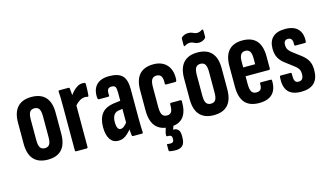

<svg xmlns="http://www.w3.org/2000/svg" viewBox="-94 -979 2571 1489"><g transform="rotate(-15 1191.0 -234.5)"><path d="M182 6Q108 6 69.5 -36Q31 -78 31 -162V-330Q31 -413 69.5 -455Q108 -497 182 -497Q257 -497 295 -455Q333 -413 333 -330V-162Q333 -78 295 -36Q257 6 182 6ZM182 -86Q208 -86 219.5 -103.5Q231 -121 231 -163V-328Q231 -370 219.5 -388Q208 -406 182 -406Q156 -406 144.5 -388Q133 -370 133 -328V-163Q133 -121 145 -103.5Q157 -86 182 -86Z M410 0Q401 0 401 -11V-367Q401 -405 400.5 -433Q400 -461 398 -479Q397 -491 406 -491H479Q487 -491 488 -482Q490 -464 492 -437.5Q494 -411 494 -394L503 -375V-11Q503 0 494 0ZM495 -332 488 -422Q500 -440 516 -457Q532 -474 551 -485.5Q570 -497 591 -497Q602 -497 609 -496Q614 -494 615.5 -490.5Q617 -487 617 -482Q617 -460 616 -438Q615 -416 613 -394Q612 -384 605 -385Q600 -387 594 -387.5Q588 -388 581 -388Q560 -388 536.5 -372.5Q513 -357 495 -332Z M867 0Q858 0 857 -10Q855 -27 853 -52.5Q851 -78 850 -98L841 -110V-358Q841 -390 833.5 -402Q826 -414 804 -414Q782 -414 773.5 -400.5Q765 -387 768 -355Q769 -344 758 -344H686Q675 -344 674 -358Q669 -424 703 -460.5Q737 -497 807 -497Q879 -497 911 -465Q943 -433 943 -357V-125Q943 -82 944 -55Q945 -28 946 -12Q947 0 939 0ZM747 6Q705 6 682 -29Q659 -64 659 -126Q659 -195 690 -235Q721 -275 793 -284L849 -291V-226L813 -221Q785 -218 771 -197.5Q757 -177 757 -139Q757 -110 765 -94Q773 -78 788 -78Q803 -78 818 -90.5Q833 -103 855 -133L863 -69Q830 -28 805 -11Q780 6 747 6Z M1163 6Q1087 6 1049 -37Q1011 -80 1011 -167V-328Q1011 -413 1049 -455Q1087 -497 1162 -497Q1209 -497 1242 -477Q1275 -457 1290.5 -420Q1306 -383 1302 -334Q1301 -320 1291 -320H1218Q1213 -320 1210.5 -323Q1208 -326 1209 -331Q1211 -369 1200 -387.5Q1189 -406 1163 -406Q1137 -406 1125 -388Q1113 -370 1113 -326V-168Q1113 -123 1124.5 -104.5Q1136 -86 1163 -86Q1188 -86 1198.5 -103.5Q1209 -121 1208 -160Q1208 -173 1217 -173H1292Q1302 -173 1302 -162Q1303 -78 1269 -36Q1235 6 1163 6ZM1157 192Q1143 192 1131 190.5Q1119 189 1111 188Q1103 185 1103 178V136Q1103 127 1110 129Q1114 130 1119.5 130.5Q1125 131 1132 131Q1146 131 1152.5 124.5Q1159 118 1159 105V95Q1159 81 1151 75.5Q1143 70 1132 70H1121Q1115 70 1115 64Q1115 59 1115 53.5Q1115 48 1116 44L1138 -32Q1141 -39 1147 -39H1193Q1203 -39 1200 -28L1179 33H1185Q1207 33 1220 48Q1233 63 1233 93V113Q1233 152 1215 172Q1197 192 1157 192Z M1515 6Q1441 6 1402.5 -36Q1364 -78 1364 -162V-330Q1364 -413 1402.5 -455Q1441 -497 1515 -497Q1590 -497 1628 -455Q1666 -413 1666 -330V-162Q1666 -78 1628 -36Q1590 6 1515 6ZM1515 -86Q1541 -86 1552.5 -103.5Q1564 -121 1564 -163V-328Q1564 -370 1552.5 -388Q1541 -406 1515 -406Q1489 -406 1477.5 -388Q1466 -370 1466 -328V-163Q1466 -121 1478 -103.5Q1490 -86 1515 -86ZM1548 -567Q1532 -567 1520.5 -572Q1509 -577 1499.5 -581Q1490 -585 1478 -585Q1467 -585 1457 -581.5Q1447 -578 1438 -572Q1427 -566 1427 -579V-629Q1427 -638 1432 -642Q1441 -650 1454.5 -655.5Q1468 -661 1484 -661Q1501 -661 1511.5 -657Q1522 -653 1532 -648.5Q1542 -644 1553 -644Q1565 -644 1574.5 -647.5Q1584 -651 1593 -657Q1605 -662 1605 -649V-600Q1605 -591 1599 -587Q1591 -579 1577.5 -573Q1564 -567 1548 -567Z M1879 6Q1803 6 1765.5 -36Q1728 -78 1728 -166V-329Q1728 -414 1766 -455.5Q1804 -497 1876 -497Q1951 -497 1988.5 -455Q2026 -413 2026 -326V-232Q2026 -222 2016 -222H1829V-161Q1829 -117 1840.5 -98Q1852 -79 1879 -79Q1903 -79 1913.5 -92.5Q1924 -106 1923 -135Q1922 -146 1931 -146H2010Q2019 -146 2019 -136Q2021 -66 1985.5 -30Q1950 6 1879 6ZM1829 -293H1925V-341Q1925 -379 1913.5 -396Q1902 -413 1877 -413Q1853 -413 1841 -395.5Q1829 -378 1829 -341Z M2216 6Q2142 6 2110.5 -32.5Q2079 -71 2085 -147Q2086 -157 2094 -157H2172Q2181 -157 2180 -147Q2179 -108 2186.5 -91.5Q2194 -75 2217 -75Q2256 -75 2256 -126Q2256 -150 2247.5 -165Q2239 -180 2219 -195L2148 -249Q2117 -272 2101.5 -302Q2086 -332 2086 -374Q2086 -434 2119.5 -465.5Q2153 -497 2219 -497Q2288 -497 2321 -462Q2354 -427 2350 -363Q2350 -352 2340 -352H2265Q2261 -352 2258 -354.5Q2255 -357 2256 -365Q2258 -390 2249.5 -403.5Q2241 -417 2221 -417Q2187 -417 2187 -377Q2187 -356 2195 -342Q2203 -328 2221 -313L2290 -261Q2325 -234 2340.5 -205Q2356 -176 2356 -131Q2356 -63 2321 -28.5Q2286 6 2216 6Z"/></g></svg>

Font: Sofia Sans Extra Condensed
Style: Bold
Weight: 700
Designer: Botio Nikoltchev, Ani Petrova
Foundry: lettersoup
Version: Version 4.101